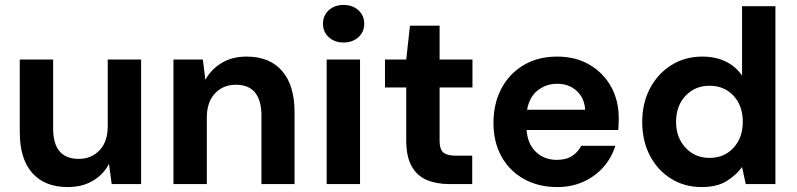

<svg xmlns="http://www.w3.org/2000/svg" viewBox="-20 -745 3224 777"><path d="M254 12Q161 12 110.5 -45Q60 -102 60 -211V-504H195V-225Q195 -102 299 -102Q349 -102 382.5 -136.5Q416 -171 416 -235V-504H551V0H432L421 -82Q399 -39 356 -13.5Q313 12 254 12Z M682 0V-504H801L811 -422Q834 -464 876.5 -490Q919 -516 978 -516Q1071 -516 1121.5 -458Q1172 -400 1172 -291V0H1038V-278Q1038 -338 1012.5 -370Q987 -402 934 -402Q883 -402 850 -367Q817 -332 817 -269V0Z M1370 -573Q1334 -573 1310.5 -594.5Q1287 -616 1287 -649Q1287 -682 1310.5 -703.5Q1334 -725 1370 -725Q1407 -725 1430.5 -703.5Q1454 -682 1454 -649Q1454 -616 1430.5 -594.5Q1407 -573 1370 -573ZM1302 0V-504H1437V0Z M1800 0Q1747 0 1707.5 -16.5Q1668 -33 1646 -72Q1624 -111 1624 -177V-391H1538V-504H1624L1639 -641H1759V-504H1892V-391H1759V-175Q1759 -141 1774 -128Q1789 -115 1825 -115H1891V0Z M2235 12Q2159 12 2100.5 -20.5Q2042 -53 2009.5 -111.5Q1977 -170 1977 -247Q1977 -326 2009 -386.5Q2041 -447 2099 -481.5Q2157 -516 2235 -516Q2310 -516 2366 -483Q2422 -450 2453 -394Q2484 -338 2484 -267Q2484 -256 2483.5 -244Q2483 -232 2482 -219H2111Q2115 -163 2148.5 -130.5Q2182 -98 2234 -98Q2271 -98 2295.5 -114Q2320 -130 2332 -155H2470Q2456 -108 2423 -70Q2390 -32 2342 -10Q2294 12 2235 12ZM2235 -406Q2191 -406 2157 -380Q2123 -354 2113 -301H2348Q2345 -349 2313.5 -377.5Q2282 -406 2235 -406Z M2819 12Q2750 12 2695.5 -22Q2641 -56 2610 -115.5Q2579 -175 2579 -251Q2579 -328 2610.5 -387.5Q2642 -447 2697 -481.5Q2752 -516 2822 -516Q2876 -516 2917 -496Q2958 -476 2983 -439V-720H3118V0H2998L2983 -69Q2960 -37 2921 -12.5Q2882 12 2819 12ZM2851 -106Q2911 -106 2948.5 -147Q2986 -188 2986 -252Q2986 -317 2948.5 -357.5Q2911 -398 2851 -398Q2793 -398 2754.5 -357.5Q2716 -317 2716 -252Q2716 -188 2754.5 -147Q2793 -106 2851 -106Z"/></svg>

Font: DM Sans
Style: Bold
Weight: 700
Designer: Colophon Foundry, Jonny Pinhorn
Foundry: Colophon Foundry
Version: Version 4.004; ttfautohint (v1.8.4.7-5d5b)